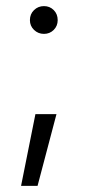

<svg xmlns="http://www.w3.org/2000/svg" viewBox="-20 -535 289 629"><path d="M124 -424Q105 -424 91.5 -437Q78 -450 78 -469Q78 -489 91.5 -502Q105 -515 124 -515Q143 -515 156 -502Q169 -489 169 -469Q169 -450 156 -437Q143 -424 124 -424ZM103 74H49L96 -161H165Z"/></svg>

Font: BLUETTI 2.0 Extralight
Style: Roman
Weight: 200
Designer: Stijn de Vries
Foundry: tokotype
Version: Version 2.005;October 31, 2023;FontCreator 14.0.0.2814 64-bi